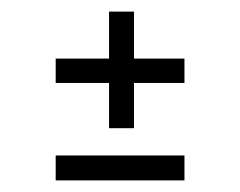

<svg xmlns="http://www.w3.org/2000/svg" viewBox="-20 -360 413 331"><path d="M76 -49V-92H298V-49ZM168 -139V-340H211V-139ZM76 -217V-259H298V-217Z"/></svg>

Font: Darker Grotesque Light Medium
Style: Regular
Weight: 500
Version: Version 1.000;gftools[0.9.28]